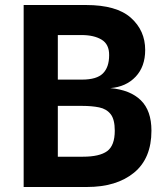

<svg xmlns="http://www.w3.org/2000/svg" viewBox="-20 -747 662 767"><path d="M74.5 0V-727H323.5Q445.5 -727 502.8 -676Q560 -625 560 -547.5Q560 -481 521.8 -440.5Q483.5 -400 420.5 -395Q500 -388 542.5 -346.5Q585 -305 585 -225Q585 -114 515.2 -57Q445.5 0 327.5 0ZM211 -429H307.5Q366.5 -429 391.2 -453.8Q416 -478.5 416 -526.5Q416.5 -570 386 -588.5Q355.5 -607 305.5 -607H211ZM211 -121H311.5Q377.5 -121 408 -143.2Q438.5 -165.5 438.5 -225Q438.5 -270 422 -291Q405.5 -312 376.2 -318Q347 -324 308 -324H211Z"/></svg>

Font: Spline Sans SemiBold
Style: Regular
Weight: 600
Designer: Eben Sorkin, Mirko Velimirovic
Foundry: Sorkin Type
Version: Version 1.000; ttfautohint (v1.8.3)